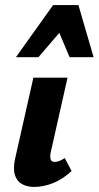

<svg xmlns="http://www.w3.org/2000/svg" viewBox="-20 -731 390 759"><path d="M115 8Q88 8 67.5 -3Q47 -14 39 -39Q31 -64 40 -105L112 -424H247L181 -131Q177 -113 180 -102Q183 -91 196 -91Q204 -91 213 -94Q222 -97 236 -106L263 -55Q229 -23 190.5 -7.5Q152 8 115 8ZM43 -505 190 -711H290L247 -639L132 -505ZM255 -505 199 -638 190 -711H290L350 -505Z"/></svg>

Font: Ysabeau ExtraBold
Style: Italic
Weight: 800
Italic angle: -12°
Designer: Christian Thalmann (Catharsis Fonts)
Version: Version 2.002